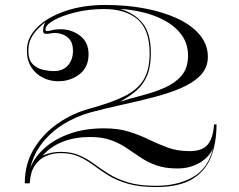

<svg xmlns="http://www.w3.org/2000/svg" viewBox="-20 -730 964 775"><path d="M80 10Q80 -68.5 117 -129.5Q154 -190.5 213.2 -231.5Q272.5 -272.5 340 -291Q428.5 -315 482 -341.5Q535.5 -368 559.8 -408.5Q584 -449 584 -515Q584 -610 535.5 -651.8Q487 -693.5 400 -693.5Q338.5 -693.5 284.5 -680.2Q230.5 -667 197 -648Q163.5 -629 163.5 -612Q163.5 -604.5 168.5 -604.5Q178.5 -604.5 190.5 -608.2Q202.5 -612 224 -612Q268.5 -612 303 -586Q337.5 -560 337.5 -511Q337.5 -458.5 300.8 -430.2Q264 -402 215 -402Q182.5 -402 153.5 -416.2Q124.5 -430.5 106.5 -458.2Q88.5 -486 88.5 -527Q88.5 -578 130.2 -619.5Q172 -661 243.8 -685.5Q315.5 -710 405 -710Q491.5 -710 566.8 -695.5Q642 -681 698.8 -654Q755.5 -627 787.2 -588.2Q819 -549.5 819 -500.5Q819 -457 789.5 -426.2Q760 -395.5 710 -374.2Q660 -353 598.2 -337Q536.5 -321 471 -306.8Q405.5 -292.5 346 -276.5Q289 -261 238.5 -230.2Q188 -199.5 152.2 -155Q116.5 -110.5 102.5 -53Q120.5 -98 161.8 -134Q203 -170 263.5 -191Q324 -212 399 -212Q458.5 -212 502.2 -198Q546 -184 582.8 -166Q619.5 -148 658 -134Q696.5 -120 745.5 -120Q797.5 -120 819 -147Q840.5 -174 844 -228H854Q854 -153.5 831.8 -96.5Q809.5 -39.5 756.2 -7.2Q703 25 610.5 25Q541 25 494.8 11.2Q448.5 -2.5 416 -23Q383.5 -43.5 356 -64Q328.5 -84.5 298 -98.2Q267.5 -112 224 -112Q193.5 -112 166 -100.2Q138.5 -88.5 120.5 -61.8Q102.5 -35 100 10ZM739 -505Q739 -552.5 714.2 -587.2Q689.5 -622 649 -644.8Q608.5 -667.5 560 -679.5Q511.5 -691.5 464 -694Q522 -677.5 555.5 -636.8Q589 -596 589 -515Q589 -461.5 574.2 -425.8Q559.5 -390 531.5 -365.2Q503.5 -340.5 464 -319.5Q508 -333 555.8 -345.5Q603.5 -358 645.2 -376.2Q687 -394.5 713 -425Q739 -455.5 739 -505ZM274.5 -524.5Q274.5 -554 262 -569.8Q249.5 -585.5 232.5 -591.2Q215.5 -597 201.5 -597Q193.5 -597 182.2 -594.8Q171 -592.5 162.5 -593.8Q154 -595 154 -605.5Q154 -623.5 161.5 -637.5L160.5 -638.5Q148 -628.5 132.5 -613Q117 -597.5 105.8 -576Q94.5 -554.5 94.5 -525Q94.5 -488.5 112.2 -471Q130 -453.5 154 -448.2Q178 -443 197.5 -443Q233.5 -443 254 -465.8Q274.5 -488.5 274.5 -524.5ZM152 -102Q172.5 -110.5 189.8 -113.8Q207 -117 224 -117Q268.5 -117 300 -103.2Q331.5 -89.5 359.2 -69Q387 -48.5 419.2 -28Q451.5 -7.5 497 6.2Q542.5 20 610.5 20Q696 20 758.2 -15Q820.5 -50 840 -132Q825 -96 786 -73Q747 -50 696 -50Q646 -50 610.8 -62.8Q575.5 -75.5 547.2 -94.5Q519 -113.5 491 -132.5Q463 -151.5 428 -164.2Q393 -177 344 -177Q220 -177 152 -102Z"/></svg>

Font: Engraving Unshaded CC
Style: Bold
Weight: 700
Designer: indestructible type*
Foundry: Cowboy Collective
Version: Version 1.000